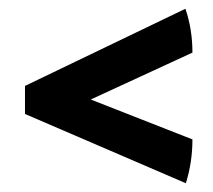

<svg xmlns="http://www.w3.org/2000/svg" viewBox="-20 -505 486 438"><path d="M187 -278 419 -187Q419 -135 404 -87L37 -245V-309L403 -485Q419 -438 419 -385Z"/></svg>

Font: Oleo Script Swash Caps
Style: Bold
Weight: 700
Designer: Soytutype
Foundry: Soytutype
Version: Version 1.002